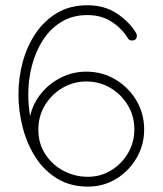

<svg xmlns="http://www.w3.org/2000/svg" viewBox="-20 -691 606 716"><path d="M301.8 -423.8Q361.3 -423.8 410.2 -394.8Q459 -365.7 488.3 -316.9Q517.6 -268.1 517.6 -208Q517.6 -149.9 489 -101.3Q460.4 -52.7 413.1 -23.9Q365.7 4.9 308.1 4.9Q242.2 4.9 193.4 -24.9Q144.5 -54.7 112.5 -104.5Q80.6 -154.3 64.7 -215.6Q48.8 -276.9 48.8 -339.8Q48.8 -401.4 64.9 -460.4Q81.1 -519.5 113.3 -567.1Q145.5 -614.7 193.6 -643.1Q241.7 -671.4 306.2 -671.4Q369.6 -671.4 416.3 -640.4Q462.9 -609.4 487.8 -567.4Q490.2 -563.5 490.2 -558.1Q490.2 -540 472.2 -540Q461.4 -540 456.1 -549.3Q435.5 -584 397 -609.4Q358.4 -634.8 306.2 -634.8Q250.5 -634.8 209 -609.4Q167.5 -584 140.1 -541.5Q112.8 -499 99.1 -446.5Q85.4 -394 85.4 -339.8Q85.4 -317.9 87.2 -298.1Q88.9 -278.3 92.3 -258.3Q103.5 -306.2 134.3 -343.5Q165 -380.9 208.7 -402.3Q252.4 -423.8 301.8 -423.8ZM301.8 -387.2Q254.9 -387.2 214.1 -363.8Q173.3 -340.3 148.2 -299.6Q123 -258.8 123 -207Q123 -156.2 148.7 -116.5Q174.3 -76.7 216.6 -54.2Q258.8 -31.7 307.6 -31.7Q355.5 -31.7 394.8 -55.9Q434.1 -80.1 457.5 -120.1Q481 -160.2 481 -208.5Q481 -258.3 456.5 -298.8Q432.1 -339.4 391.6 -363.3Q351.1 -387.2 301.8 -387.2Z"/></svg>

Font: Manjari Thin
Style: Regular
Weight: 100
Designer: Santhosh Thottingal <santhosh.thottingal@gmail.com>
Version: Version 2.000